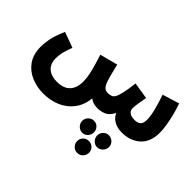

<svg xmlns="http://www.w3.org/2000/svg" viewBox="-152 -838 1561 1561"><g transform="rotate(45 628.5 -57.5)"><path d="M311 232Q236 232 171.5 204.5Q107 177 67 120.5Q27 64 27 -25Q27 -63 36.5 -114Q46 -165 82 -248L216 -199Q195 -144 187.5 -111Q180 -78 180 -44Q180 20 218 53Q256 86 320 86Q397 86 435 46.5Q473 7 473 -65Q473 -118 456.5 -182Q440 -246 416 -320L570 -360Q583 -303 592.5 -268.5Q602 -234 607 -218Q622 -171 639 -156Q656 -141 684 -142Q704 -143 719 -149Q734 -155 745 -175.5Q756 -196 765.5 -239Q775 -282 784 -357L928 -334Q921 -296 915 -258Q909 -220 909 -197Q909 -174 927 -157.5Q945 -141 989 -141Q1022 -141 1040.5 -157Q1059 -173 1059 -215Q1059 -256 1043.5 -317Q1028 -378 1004 -448L1149 -493Q1166 -446 1179 -395Q1192 -344 1199.5 -296.5Q1207 -249 1207 -214Q1207 -107 1145 -51Q1083 5 983 5Q957 5 929.5 -3Q902 -11 878.5 -29Q855 -47 843 -77Q815 -24 779 -9.5Q743 5 706 5Q688 5 664.5 -0.5Q641 -6 621 -22Q612 61 569 117.5Q526 174 459 203Q392 232 311 232ZM928 231Q901 231 881.5 210Q862 189 862 162Q862 134 881.5 114Q901 94 928 94Q957 94 977 114Q997 134 997 162Q997 189 977 210Q957 231 928 231ZM760 233Q732 233 712 212.5Q692 192 692 164Q692 136 712 116Q732 96 760 96Q788 96 807 116Q826 136 826 164Q826 192 807 212.5Q788 233 760 233ZM847 378Q818 378 798.5 357.5Q779 337 779 309Q779 281 798.5 261.5Q818 242 847 242Q876 242 895.5 261.5Q915 281 915 309Q915 337 895.5 357.5Q876 378 847 378Z"/></g></svg>

Font: Noto Sans Arabic Cond ExtBd
Style: Regular
Weight: 800
Width: 3
Designer: Monotype Design Team, Nadine Chahine, Nizar Qandah and Khaled Hosny
Foundry: Monotype Imaging Inc.
Version: Version 2.012; ttfautohint (v1.8.4.7-5d5b)